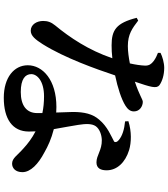

<svg xmlns="http://www.w3.org/2000/svg" viewBox="45 -896 909 1040"><g transform="rotate(90 500.0 -375.5)"><path d="M509 59C624 59 692 12 692 -77L691 -113C728 -94 758 -71 783 -48C822 -14 836 14 866 14C889 14 912 -3 912 -42C912 -86 868 -128 805 -161C772 -180 731 -199 679 -212C670 -266 660 -315 656 -344C650 -383 648 -417 663 -439C678 -460 709 -471 738 -472C793 -473 820 -443 859 -443C891 -443 902 -466 902 -498C902 -554 860 -599 792 -620C751 -632 693 -634 636 -616L637 -598C680 -594 716 -583 738 -564C748 -556 752 -547 747 -539C716 -522 665 -503 627 -457C597 -422 586 -378 586 -315L589 -225L559 -226C413 -226 333 -152 333 -71C333 3 399 59 509 59ZM592 -150V-122C592 -65 552 -33 478 -33C408 -33 381 -57 381 -90C381 -122 419 -159 501 -159C534 -159 564 -156 592 -150ZM225 -525C247 -525 270 -526 295 -529C251 -400 183 -299 117 -219C99 -197 93 -178 93 -154C93 -120 112 -87 146 -87C174 -87 194 -113 219 -152C294 -272 354 -442 388 -544C455 -558 517 -578 552 -600C569 -611 583 -624 583 -646C583 -678 554 -694 531 -694C518 -694 495 -675 422 -651C451 -737 461 -768 441 -784C420 -799 386 -810 347 -810C320 -810 285 -800 266 -790V-776C276 -772 294 -765 310 -753C327 -740 335 -728 335 -707C334 -683 330 -655 323 -624C293 -618 258 -613 229 -613C165 -613 133 -637 91 -669L76 -661C104 -550 142 -525 225 -525Z"/></g></svg>

Font: Source Han Serif CN
Style: Bold
Weight: 700
Designer: Ryoko NISHIZUKA 西塚涼子 (kana & ideographs); Frank Grießhammer (Latin, Greek & Cyrillic); Wenlong ZHANG 张文龙 (bopomofo); San
Foundry: Adobe
Version: Version 2.003;hotconv 1.1.1;makeotfexe 2.6.0